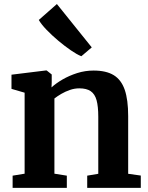

<svg xmlns="http://www.w3.org/2000/svg" viewBox="-20 -908 717 928"><path d="M99 -68.5V-460L35.5 -478.5V-547L202 -567.5H205.5L230 -548V-509.5L229 -485.5Q250 -505 282.2 -523.8Q314.5 -542.5 353 -554.8Q391.5 -567 432.5 -567Q493 -567 529.5 -544.8Q566 -522.5 582.8 -474.2Q599.5 -426 599.5 -347V-68L660.5 -59.5V0H401.5V-59L455 -68V-344Q455 -393.5 446.8 -423.5Q438.5 -453.5 418.5 -467.2Q398.5 -481 363.5 -481Q340 -481 317.8 -473.2Q295.5 -465.5 276.2 -454.2Q257 -443 243 -432V-68.5L303 -59V0H41V-59ZM372.5 -636.5Q352 -644.5 322.5 -664.8Q293 -685 261.8 -711.2Q230.5 -737.5 205 -764Q179.5 -790.5 167.5 -811.5L255 -888.5L423.5 -679L373.5 -636.5Z"/></svg>

Font: Merriweather 20pt
Style: Bold
Weight: 700
Version: Version 2.100